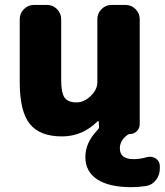

<svg xmlns="http://www.w3.org/2000/svg" viewBox="-20 -567 672 783"><path d="M516.6 196.3Q424.8 196.3 376.5 164.6Q328.1 132.8 328.1 73.2Q328.1 13.7 378.9 -38.1Q383.8 -43 383.8 -49.8L382.8 -70.3Q382.8 -72.3 380.9 -72.8Q378.9 -73.2 377.9 -72.3Q316.4 -10.7 232.4 -10.7Q142.6 -10.7 101.6 -61.5Q60.5 -112.3 60.5 -231.4V-489.3Q60.5 -512.7 77.6 -529.8Q94.7 -546.9 118.2 -546.9H171.9Q195.3 -546.9 212.4 -529.8Q229.5 -512.7 229.5 -489.3V-242.2Q229.5 -187.5 243.7 -168.5Q257.8 -149.4 292 -149.4Q323.2 -149.4 350.1 -175.8Q377 -202.1 377 -231.4V-489.3Q377 -512.7 394 -529.8Q411.1 -546.9 434.6 -546.9H492.2Q515.6 -546.9 532.7 -529.8Q549.8 -512.7 549.8 -489.3V-60.5Q549.8 -43.9 538.1 -32.2Q526.4 -20.5 509.8 -20.5Q504.9 -20.5 501 -17.6Q468.8 4.9 468.8 38.1Q468.8 82 524.4 82Q550.8 82 578.1 74.2Q585 72.3 591.8 72.3Q603.5 72.3 615.2 79.1Q631.8 90.8 631.8 110.4V120.1Q631.8 146.5 616.2 167Q600.6 187.5 576.2 191.4Q545.9 196.3 516.6 196.3Z"/></svg>

Font: Gen Jyuu Gothic Heavy
Style: Bold
Weight: 900
Designer: [Source Han Sans]
Ryoko NISHIZUKA  (kana & ideographs); Paul D. Hunt (Latin, Greek & Cyrillic); Wenlong ZHANG  (bopomofo
Version: Version 1.002.20150607